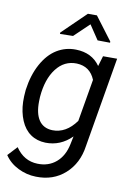

<svg xmlns="http://www.w3.org/2000/svg" viewBox="-102 -814 754 1086"><g transform="rotate(10 274.5 -270.5)"><path d="M2 0ZM41 -265.1Q52.7 -351.6 87.6 -415.3Q122.6 -479 172.6 -509.5Q222.7 -540 282.2 -538.6Q374 -536.6 420.9 -469.2L438.5 -528.3H519.5L431.6 -11.2Q417.5 89.8 349.6 150.6Q281.7 211.4 182.1 208.5Q128.4 207.5 79.3 183.1Q30.3 158.7 2 116.2L52.2 62Q100.1 132.8 178.7 134.8Q241.7 136.7 285.4 99.6Q329.1 62.5 343.3 -5.9L353 -52.7Q288.6 11.7 202.1 9.8Q152.8 8.3 116.5 -16.8Q80.1 -42 60.1 -89.6Q40 -137.2 38.1 -195.8Q37.1 -224.6 41 -265.1ZM126.5 -214.8Q125 -145 150.6 -106.7Q176.3 -68.4 228 -66.4Q307.1 -64.5 364.3 -144L405.8 -386.7Q376.5 -459 299.8 -461.9Q228 -463.9 181.9 -403.3Q135.7 -342.8 127.4 -239.7ZM464.4 -617.2V-610.4L392.6 -611.3L337.4 -693.8L251.5 -611.8L176.8 -610.4V-618.2L312.5 -750H364.3Z"/></g></svg>

Font: Roboto
Style: Italic
Weight: 400
Italic angle: -12°
Designer: Google
Version: Version 2.134; 2016; ttfautohint (v1.6)